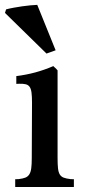

<svg xmlns="http://www.w3.org/2000/svg" viewBox="-40 -750 340 770"><path d="M-15.6 -712.4Q-1 -716.3 15.4 -719.2Q31.7 -722.2 48.3 -724.6Q64.9 -727.1 80.8 -728.5Q96.7 -730 109.4 -730.5L183.1 -548.3L146.5 -535.2L-20 -698.2ZM190.9 -116.2Q190.9 -90.8 192.6 -75.2Q194.3 -59.6 199.7 -50.5Q205.1 -41.5 215.3 -37.6Q225.6 -33.7 242.7 -31.7L256.3 -31.2V0H21V-31.2L34.7 -31.7Q51.8 -33.7 62 -37.8Q72.3 -42 77.9 -51.3Q83.5 -60.5 85.4 -75.9Q87.4 -91.3 87.4 -115.7L88.4 -337.9Q88.4 -363.3 86.4 -378.4Q84.5 -393.6 78.9 -401.6Q73.2 -409.7 63 -412.1Q52.7 -414.6 36.6 -414.1L25.4 -413.6V-444.8Q64.9 -449.7 101.1 -459.5Q137.2 -469.2 173.8 -484.9Q175.8 -482.9 177.5 -481.2Q179.2 -479.5 181.2 -478Q184.1 -475.1 187 -472.2Q189.9 -469.2 190.9 -467.8Z"/></svg>

Font: VarendraSemibold
Style: Regular
Weight: 600
Designer: Jacob Thomas
Foundry: Bangla Type Foundry
Version: Version 1.008